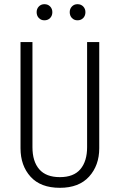

<svg xmlns="http://www.w3.org/2000/svg" viewBox="-20 -886 571 917"><path d="M454 -178Q454 -96 405.5 -42.5Q357 11 266 11Q174 11 126 -42Q78 -95 78 -178V-685H135V-183Q135 -115 167.5 -77.5Q200 -40 266 -40Q332 -40 364 -78Q396 -116 396 -183V-685H454ZM230 -828Q230 -811 219.5 -800Q209 -789 192 -789Q176 -789 165.5 -800Q155 -811 155 -828Q155 -844 165.5 -855Q176 -866 192 -866Q209 -866 219.5 -855Q230 -844 230 -828ZM388 -828Q388 -811 377.5 -800Q367 -789 350 -789Q334 -789 323.5 -800Q313 -811 313 -828Q313 -844 323.5 -855Q334 -866 350 -866Q367 -866 377.5 -855Q388 -844 388 -828Z"/></svg>

Font: Fira Sans Extra Condensed Light
Style: Regular
Weight: 300
Width: 1
Designer: Carrois Corporate & Edenspiekermann AG
Foundry: Carrois Corporate GbR & Edenspiekermann AG
Version: Version 4.203